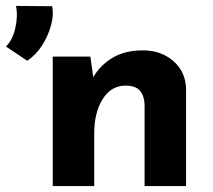

<svg xmlns="http://www.w3.org/2000/svg" viewBox="-80 -628 720 648"><path d="M12 -423 -60 -471Q-38 -492 -28.5 -532.5Q-19 -573 -26 -608L96 -607Q102 -579 92.5 -543.5Q83 -508 62.5 -475.5Q42 -443 12 -423ZM225 -437 236 -359 234 -366Q257 -407 299 -432.5Q341 -458 402 -458Q464 -458 505.5 -421.5Q547 -385 548 -327V0H408V-275Q407 -304 392.5 -321.5Q378 -339 344 -339Q295 -339 266.5 -293.5Q238 -248 238 -178V0H98V-437Z"/></svg>

Font: Reem Kufi Fun
Style: Regular
Weight: 400
Designer: Khaled Hosny
Version: Version 1.005